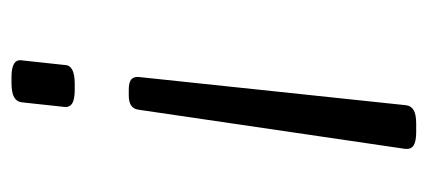

<svg xmlns="http://www.w3.org/2000/svg" viewBox="-225 -340 744 334"><g transform="rotate(-90 147.0 -173.0)"><path d="M158 -321Q171 -321 176 -316.5Q181 -312 180 -303L131 161Q130 170 122.5 174.5Q115 179 99 179H84Q68 179 61 174.5Q54 170 55 160L123 -303Q124 -312 130 -316.5Q136 -321 148 -321ZM180 -525Q212 -525 209 -507L201 -433Q201 -424 193 -419.5Q185 -415 168 -415H158Q141 -415 134 -419.5Q127 -424 128 -433L136 -507Q137 -516 145 -520.5Q153 -525 170 -525Z"/></g></svg>

Font: Asap Light
Style: Italic
Weight: 300
Italic angle: -6°
Designer: Pablo Cosgaya
Foundry: Omnibus-Type
Version: Version 3.001